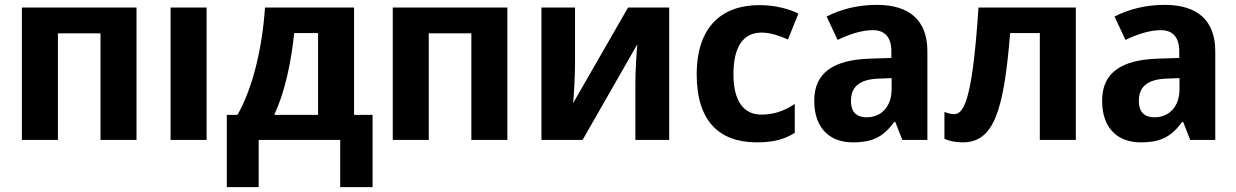

<svg xmlns="http://www.w3.org/2000/svg" viewBox="-20 -575 5080 789"><path d="M541 -544H70V0H218V-438H393V0H541Z M829 0V-544H681V0Z M1435 -544H1069C1058 -381 1020 -216 956 -103H912V194H1043V0H1378V194H1511V-103H1435ZM1287 -439V-103H1107C1151 -198 1176 -316 1189 -439Z M2065 -544H1594V0H1742V-438H1917V0H2065Z M2343 -544H2205V0H2374L2599 -393C2596 -363 2591 -283 2591 -234V0H2730V-544H2561L2335 -151C2338 -172 2343 -268 2343 -310Z M3090 10C3158 10 3203 -2 3246 -29V-148C3205 -120 3160 -104 3109 -104C3037 -104 2994 -158 2994 -270C2994 -384 3035 -441 3109 -441C3147 -441 3179 -429 3218 -413L3261 -519C3224 -538 3166 -554 3101 -554C2950 -554 2843 -469 2843 -269C2843 -76 2937 10 3090 10Z M3583 -555C3503 -555 3433 -536 3377 -507L3422 -411C3470 -434 3520 -451 3567 -451C3614 -451 3643 -425 3643 -363V-337L3555 -334C3403 -329 3326 -275 3326 -161C3326 -44 3394 10 3484 10C3570 10 3611 -15 3655 -74H3659L3688 0H3791V-364C3791 -493 3716 -555 3583 -555ZM3644 -254V-209C3644 -133 3598 -93 3542 -93C3503 -93 3477 -111 3477 -160C3477 -214 3506 -249 3592 -252Z M4401 0V-544H4001C3978 -196 3947 -106 3902 -106C3887 -106 3874 -110 3861 -115V-5C3881 5 3908 10 3936 10C4063 10 4105 -116 4131 -439H4253V0Z M4766 -555C4686 -555 4616 -536 4560 -507L4605 -411C4653 -434 4703 -451 4750 -451C4797 -451 4826 -425 4826 -363V-337L4738 -334C4586 -329 4509 -275 4509 -161C4509 -44 4577 10 4667 10C4753 10 4794 -15 4838 -74H4842L4871 0H4974V-364C4974 -493 4899 -555 4766 -555ZM4827 -254V-209C4827 -133 4781 -93 4725 -93C4686 -93 4660 -111 4660 -160C4660 -214 4689 -249 4775 -252Z"/></svg>

Font: Noto Sans Display
Style: Bold
Weight: 700
Designer: Monotype Design Team
Foundry: Monotype Imaging Inc.
Version: Version 1.900